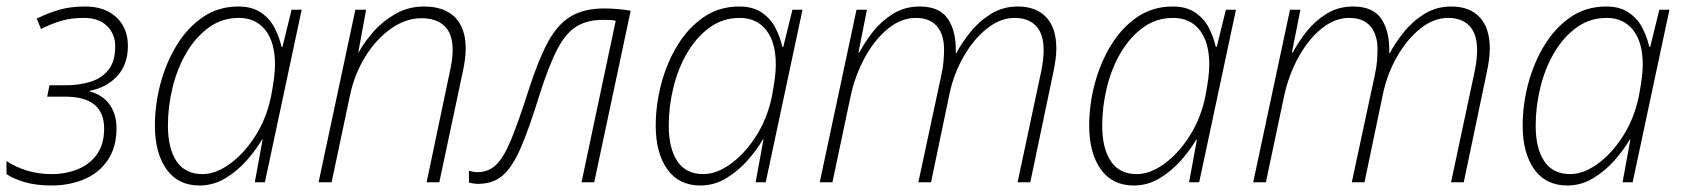

<svg xmlns="http://www.w3.org/2000/svg" viewBox="-20 -560 5174 590"><path d="M138 10Q92 10 57 0Q22 -10 0 -25V-65Q27 -47 62.5 -36Q98 -25 139 -25Q182 -25 219 -40Q256 -55 278 -86Q300 -117 300 -165Q300 -263 180 -263H125L132 -298H183Q223 -298 257.5 -308.5Q292 -319 313 -345Q334 -371 334 -417Q334 -456 308.5 -480.5Q283 -505 238 -505Q200 -505 170 -496.5Q140 -488 106 -471L93 -503Q128 -520 162 -530Q196 -540 242 -540Q302 -540 337.5 -507Q373 -474 373 -419Q373 -362 340.5 -326.5Q308 -291 256 -281V-279Q296 -268 317 -238.5Q338 -209 338 -166Q338 -108 311.5 -68.5Q285 -29 239.5 -9.5Q194 10 138 10Z M593 10Q527 10 491.5 -40Q456 -90 456 -174Q456 -238 473 -302.5Q490 -367 523 -421Q556 -475 603.5 -507.5Q651 -540 713 -540Q755 -540 782.5 -521Q810 -502 824.5 -473Q839 -444 845 -416H848L876 -530H907L794 0H763L787 -131H785Q767 -100 738.5 -67.5Q710 -35 673 -12.5Q636 10 593 10ZM602 -25Q643 -25 686.5 -56.5Q730 -88 764.5 -142Q799 -196 813 -264Q819 -296 822 -319Q825 -342 825 -362Q825 -430 795.5 -467.5Q766 -505 714 -505Q663 -505 622.5 -476Q582 -447 553.5 -399Q525 -351 510.5 -292Q496 -233 496 -174Q496 -104 522.5 -64.5Q549 -25 602 -25Z M959 0 1072 -530H1105L1081 -399H1082Q1099 -430 1127.5 -462.5Q1156 -495 1195.5 -517.5Q1235 -540 1283 -540Q1345 -540 1378 -507Q1411 -474 1411 -411Q1411 -394 1408.5 -375.5Q1406 -357 1402 -339L1330 0H1291L1363 -343Q1367 -362 1369 -377Q1371 -392 1371 -406Q1371 -456 1346 -480Q1321 -504 1275 -504Q1227 -504 1181.5 -472Q1136 -440 1102.5 -386Q1069 -332 1055 -265L999 0Z M1449 5Q1441 5 1433 3.5Q1425 2 1421 1V-35Q1426 -34 1432.5 -32.5Q1439 -31 1447 -31Q1481 -31 1504.5 -53.5Q1528 -76 1550.5 -130.5Q1573 -185 1604 -282Q1633 -373 1662.5 -428.5Q1692 -484 1733 -509Q1774 -534 1837 -534Q1860 -534 1880.5 -532Q1901 -530 1918 -527L1806 0H1767L1872 -496Q1866 -498 1855 -498.5Q1844 -499 1833 -499Q1785 -499 1752 -479Q1719 -459 1693 -409.5Q1667 -360 1639 -272Q1607 -168 1581 -107.5Q1555 -47 1525 -21Q1495 5 1449 5Z M2132 10Q2066 10 2030.5 -40Q1995 -90 1995 -174Q1995 -238 2012 -302.5Q2029 -367 2062 -421Q2095 -475 2142.5 -507.5Q2190 -540 2252 -540Q2294 -540 2321.5 -521Q2349 -502 2363.5 -473Q2378 -444 2384 -416H2387L2415 -530H2446L2333 0H2302L2326 -131H2324Q2306 -100 2277.5 -67.5Q2249 -35 2212 -12.5Q2175 10 2132 10ZM2141 -25Q2182 -25 2225.5 -56.5Q2269 -88 2303.5 -142Q2338 -196 2352 -264Q2358 -296 2361 -319Q2364 -342 2364 -362Q2364 -430 2334.5 -467.5Q2305 -505 2253 -505Q2202 -505 2161.5 -476Q2121 -447 2092.5 -399Q2064 -351 2049.5 -292Q2035 -233 2035 -174Q2035 -104 2061.5 -64.5Q2088 -25 2141 -25Z M2499 0 2612 -530H2644L2618 -399H2621Q2637 -430 2662.5 -462.5Q2688 -495 2724 -517.5Q2760 -540 2806 -540Q2868 -540 2893.5 -501Q2919 -462 2917 -397H2919Q2935 -428 2962 -461.5Q2989 -495 3025.5 -517.5Q3062 -540 3108 -540Q3164 -540 3195 -507Q3226 -474 3226 -411Q3226 -394 3223.5 -376Q3221 -358 3217 -339L3146 0H3107L3180 -343Q3187 -378 3187 -406Q3187 -456 3163.5 -480.5Q3140 -505 3098 -505Q3054 -505 3013 -472.5Q2972 -440 2941 -386Q2910 -332 2897 -268L2841 0H2802L2873 -331Q2878 -353 2879.5 -373.5Q2881 -394 2881 -408Q2881 -454 2859 -479.5Q2837 -505 2794 -505Q2750 -505 2709.5 -472.5Q2669 -440 2638.5 -385Q2608 -330 2594 -265L2538 0Z M3464 10Q3398 10 3362.5 -40Q3327 -90 3327 -174Q3327 -238 3344 -302.5Q3361 -367 3394 -421Q3427 -475 3474.5 -507.5Q3522 -540 3584 -540Q3626 -540 3653.5 -521Q3681 -502 3695.5 -473Q3710 -444 3716 -416H3719L3747 -530H3778L3665 0H3634L3658 -131H3656Q3638 -100 3609.5 -67.5Q3581 -35 3544 -12.5Q3507 10 3464 10ZM3473 -25Q3514 -25 3557.5 -56.5Q3601 -88 3635.5 -142Q3670 -196 3684 -264Q3690 -296 3693 -319Q3696 -342 3696 -362Q3696 -430 3666.5 -467.5Q3637 -505 3585 -505Q3534 -505 3493.5 -476Q3453 -447 3424.5 -399Q3396 -351 3381.5 -292Q3367 -233 3367 -174Q3367 -104 3393.5 -64.5Q3420 -25 3473 -25Z M3831 0 3944 -530H3976L3950 -399H3953Q3969 -430 3994.5 -462.5Q4020 -495 4056 -517.5Q4092 -540 4138 -540Q4200 -540 4225.5 -501Q4251 -462 4249 -397H4251Q4267 -428 4294 -461.5Q4321 -495 4357.5 -517.5Q4394 -540 4440 -540Q4496 -540 4527 -507Q4558 -474 4558 -411Q4558 -394 4555.5 -376Q4553 -358 4549 -339L4478 0H4439L4512 -343Q4519 -378 4519 -406Q4519 -456 4495.5 -480.5Q4472 -505 4430 -505Q4386 -505 4345 -472.5Q4304 -440 4273 -386Q4242 -332 4229 -268L4173 0H4134L4205 -331Q4210 -353 4211.5 -373.5Q4213 -394 4213 -408Q4213 -454 4191 -479.5Q4169 -505 4126 -505Q4082 -505 4041.5 -472.5Q4001 -440 3970.5 -385Q3940 -330 3926 -265L3870 0Z M4796 10Q4730 10 4694.5 -40Q4659 -90 4659 -174Q4659 -238 4676 -302.5Q4693 -367 4726 -421Q4759 -475 4806.5 -507.5Q4854 -540 4916 -540Q4958 -540 4985.5 -521Q5013 -502 5027.5 -473Q5042 -444 5048 -416H5051L5079 -530H5110L4997 0H4966L4990 -131H4988Q4970 -100 4941.5 -67.5Q4913 -35 4876 -12.5Q4839 10 4796 10ZM4805 -25Q4846 -25 4889.5 -56.5Q4933 -88 4967.5 -142Q5002 -196 5016 -264Q5022 -296 5025 -319Q5028 -342 5028 -362Q5028 -430 4998.5 -467.5Q4969 -505 4917 -505Q4866 -505 4825.5 -476Q4785 -447 4756.5 -399Q4728 -351 4713.5 -292Q4699 -233 4699 -174Q4699 -104 4725.5 -64.5Q4752 -25 4805 -25Z"/></svg>

Font: Noto Sans Disp ExtLt
Style: Italic
Weight: 200
Italic angle: -12°
Designer: Monotype Design Team
Foundry: Monotype Imaging Inc.
Version: Version 2.000;GOOG;noto-source:20170915:90ef993387c0